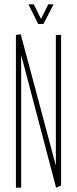

<svg xmlns="http://www.w3.org/2000/svg" viewBox="-20 -860 353 880"><path d="M53 0V-700L74 -703H75L236 -101V-700H260V-10L238 0H237L77 -608V0ZM155 -750 111 -839V-840H135L168 -773L201 -840H225V-839L179 -750Z"/></svg>

Font: Foldit Thin Thin
Style: Regular
Weight: 250
Version: Version 1.003